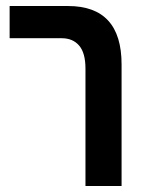

<svg xmlns="http://www.w3.org/2000/svg" viewBox="-20 -618 486 638"><path d="M264 0V-390Q264 -442 243 -466.5Q222 -491 185 -491H12V-598H206Q384 -598 384 -404V0Z"/></svg>

Font: Noto Sans Hebrew Condensed SemiBold
Style: Regular
Weight: 600
Width: 3
Designer: Monotype Design Team
Foundry: Monotype Imaging Inc.
Version: Version 2.004; ttfautohint (v1.8.4.7-5d5b)